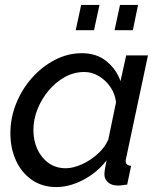

<svg xmlns="http://www.w3.org/2000/svg" viewBox="-20 -746 646 776"><path d="M208 10Q150 10 108 -19.5Q66 -49 44 -98.5Q22 -148 22 -207Q22 -270 45.5 -328Q69 -386 109.5 -431.5Q150 -477 202 -504Q254 -531 311 -531Q371 -531 411 -498Q451 -465 467 -418L490 -522H578L490 -108Q489 -104 488.5 -101Q488 -98 488 -95Q488 -77 510 -76L494 0Q483 1 474.5 2.5Q466 4 459 4Q431 4 416.5 -9Q402 -22 402 -41Q402 -58 411 -98Q372 -48 316.5 -19Q261 10 208 10ZM246 -66Q275 -66 310 -81.5Q345 -97 375 -124Q405 -151 418 -183L449 -333Q445 -367 426 -394.5Q407 -422 379.5 -438.5Q352 -455 321 -455Q279 -455 242 -434.5Q205 -414 176.5 -380Q148 -346 131.5 -304.5Q115 -263 115 -221Q115 -178 131 -143Q147 -108 176.5 -87Q206 -66 246 -66ZM286 -624 308 -726H382L360 -624ZM443 -624 465 -726H538L517 -624Z"/></svg>

Font: Raleway Medium
Style: Italic
Weight: 500
Italic angle: -12°
Designer: Matt McInerney, Pablo Impallari, Rodrigo Fuenzalida
Foundry: Matt McInerney, Pablo Impallari, Rodrigo Fuenzalida
Version: Version 4.026